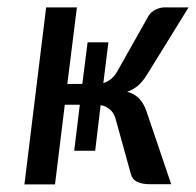

<svg xmlns="http://www.w3.org/2000/svg" viewBox="-20 -497 529 518"><path d="M381.3 -455.1Q387.7 -465.3 400.1 -471.2Q412.6 -477.1 424.3 -477.1H488.8L376.5 -295.4Q365.2 -277.3 352.8 -266.4Q340.3 -255.4 323.2 -249.5Q343.3 -243.7 355.5 -231Q367.7 -218.3 375 -197.3L441.9 0H385.3Q363.3 0 350.1 -6.3Q336.9 -12.7 333 -27.8L291.5 -177.7Q286.6 -193.4 276.1 -202.1Q265.6 -210.9 251.5 -213.4L236.8 -90.3H180.2L195.3 -214.4H154.8L128.4 0.5H45.9L104.5 -477.1H187.5L161.6 -270.5H202.1L216.3 -382.8H272.5L258.8 -272.9Q281.7 -279.8 295.4 -302.7Z"/></svg>

Font: Carlito
Style: Italic
Weight: 400
Italic angle: -7°
Designer: Lukasz Dziedzic
Foundry: tyPoland Lukasz Dziedzic
Version: Version 1.104